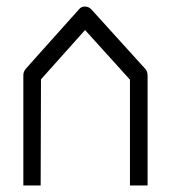

<svg xmlns="http://www.w3.org/2000/svg" viewBox="-20 -617 526 588"><path d="M378 -49V-373L240.5 -525L105.5 -374L104.5 -49H51.5V-387Q51.5 -397.5 59.5 -407L221.5 -588Q228.5 -597 239.5 -597Q252 -597 260 -588L425 -406Q432 -398.5 432 -385V-49Z"/></svg>

Font: 3270 Nerd Font Mono SemCond
Style: Regular
Weight: 400
Monospace: yes
Version: Version 3.0.1;Nerd Fonts 3.1.1